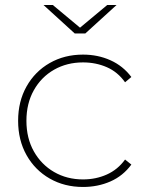

<svg xmlns="http://www.w3.org/2000/svg" viewBox="-20 -740 589 763"><path d="M310 3Q236 3 177.5 -30.5Q119 -64 85.5 -123.5Q52 -183 52 -260Q52 -337 85.5 -396.5Q119 -456 177.5 -489.5Q236 -523 310 -523Q369 -523 419 -500.5Q469 -478 502 -434L477 -413Q448 -454 404.5 -473Q361 -492 310 -492Q246 -492 195 -463Q144 -434 114.5 -381.5Q85 -329 85 -260Q85 -191 114.5 -138.5Q144 -86 195 -56.5Q246 -27 310 -27Q361 -27 404.5 -46.5Q448 -66 477 -106L502 -86Q469 -41 419 -19Q369 3 310 3ZM277 -607 153 -720H190L298 -630L406 -720H443L319 -607Z"/></svg>

Font: Montserrat Thin ExtraLight
Style: Regular
Weight: 250
Version: Version 9.000